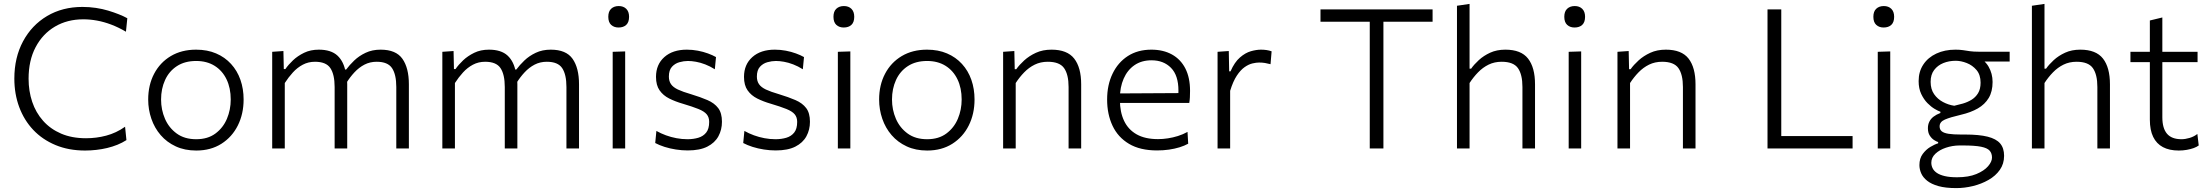

<svg xmlns="http://www.w3.org/2000/svg" viewBox="-20 -761 11319 984"><path d="M416 10.5Q332 10.5 264.8 -17.5Q197.5 -45.5 150.5 -95.2Q103.5 -145 78.5 -212.2Q53.5 -279.5 53.5 -358Q53.5 -466 98 -549Q142.5 -632 221.2 -678.8Q300 -725.5 402.5 -725.5Q438 -725.5 471.5 -720.5Q505 -715.5 534.8 -706.5Q564.5 -697.5 589.5 -687.5Q614.5 -677.5 632.5 -667.5L625.5 -598.5Q587 -621 550 -635Q513 -649 477.2 -655.5Q441.5 -662 407 -662Q325 -662 261.8 -624.8Q198.5 -587.5 162.5 -519.2Q126.5 -451 126.5 -357.5Q126.5 -294.5 145 -239.2Q163.5 -184 200.8 -142Q238 -100 293.2 -76.2Q348.5 -52.5 421 -52.5Q447 -52.5 472.8 -55.8Q498.5 -59 524 -65.8Q549.5 -72.5 574 -84Q598.5 -95.5 621 -111.5L628 -43Q607 -29.5 581.8 -19.2Q556.5 -9 529.2 -2.5Q502 4 473.2 7.2Q444.5 10.5 416 10.5Z M986 10.5Q926.5 10.5 880.8 -10.8Q835 -32 803.5 -68.5Q772 -105 755.8 -152.2Q739.5 -199.5 739.5 -251Q739.5 -325 769.8 -382.8Q800 -440.5 855.2 -473.5Q910.5 -506.5 985 -506.5Q1042.5 -506.5 1087.5 -487.2Q1132.5 -468 1164.2 -433.2Q1196 -398.5 1212.2 -352Q1228.5 -305.5 1228.5 -251Q1228.5 -177.5 1199 -118.2Q1169.5 -59 1114.8 -24.2Q1060 10.5 986 10.5ZM985.5 -47.5Q1045 -47.5 1084.2 -76.8Q1123.5 -106 1143 -152.2Q1162.5 -198.5 1162.5 -251Q1162.5 -310 1141 -354.5Q1119.5 -399 1079.8 -423.8Q1040 -448.5 985.5 -448.5Q927 -448.5 886.8 -422.2Q846.5 -396 826 -351Q805.5 -306 805.5 -251Q805.5 -198.5 825.5 -152.2Q845.5 -106 885.5 -76.8Q925.5 -47.5 985.5 -47.5Z M1375 0Q1375 -55.5 1375 -107Q1375 -158.5 1375 -219.5V-269.5Q1375 -324 1375 -381.5Q1375 -439 1375 -495.5L1432.5 -499.5L1434.5 -407H1442.5Q1457.5 -429 1481.5 -451.8Q1505.5 -474.5 1538.5 -490.5Q1571.5 -506.5 1614 -506.5Q1676.5 -506.5 1709.5 -476Q1742.5 -445.5 1752 -388L1755.5 -385Q1757.5 -372 1758.5 -358.2Q1759.5 -344.5 1759.5 -329Q1759.5 -296.5 1759.5 -272.5Q1759.5 -248.5 1759.5 -219.5Q1759.5 -161 1759.5 -108.2Q1759.5 -55.5 1759.5 0H1695Q1695 -55.5 1695 -108Q1695 -160.5 1695 -217V-315Q1695 -379 1673.2 -411.8Q1651.5 -444.5 1594.5 -444.5Q1560 -444.5 1531.8 -429.5Q1503.5 -414.5 1480.8 -389.5Q1458 -364.5 1439.5 -335.5V-217Q1439.5 -158 1439.5 -106.8Q1439.5 -55.5 1439.5 0ZM2011 0Q2011 -55.5 2011 -108Q2011 -160.5 2011 -217V-315Q2011 -379 1989.2 -411.8Q1967.5 -444.5 1910.5 -444.5Q1876 -444.5 1847.8 -429.8Q1819.5 -415 1796.5 -390.2Q1773.5 -365.5 1755 -335.5L1746 -404.5H1754Q1771 -427.5 1795.5 -451Q1820 -474.5 1853.8 -490.5Q1887.5 -506.5 1930.5 -506.5Q2009.5 -506.5 2042.5 -459.5Q2075.5 -412.5 2075.5 -329Q2075.5 -296.5 2075.5 -272.5Q2075.5 -248.5 2075.5 -219.5Q2075.5 -161 2075.5 -108.2Q2075.5 -55.5 2075.5 0Z M2247 0Q2247 -55.5 2247 -107Q2247 -158.5 2247 -219.5V-269.5Q2247 -324 2247 -381.5Q2247 -439 2247 -495.5L2304.5 -499.5L2306.5 -407H2314.5Q2329.5 -429 2353.5 -451.8Q2377.5 -474.5 2410.5 -490.5Q2443.5 -506.5 2486 -506.5Q2548.5 -506.5 2581.5 -476Q2614.5 -445.5 2624 -388L2627.5 -385Q2629.5 -372 2630.5 -358.2Q2631.5 -344.5 2631.5 -329Q2631.5 -296.5 2631.5 -272.5Q2631.5 -248.5 2631.5 -219.5Q2631.5 -161 2631.5 -108.2Q2631.5 -55.5 2631.5 0H2567Q2567 -55.5 2567 -108Q2567 -160.5 2567 -217V-315Q2567 -379 2545.2 -411.8Q2523.5 -444.5 2466.5 -444.5Q2432 -444.5 2403.8 -429.5Q2375.5 -414.5 2352.8 -389.5Q2330 -364.5 2311.5 -335.5V-217Q2311.5 -158 2311.5 -106.8Q2311.5 -55.5 2311.5 0ZM2883 0Q2883 -55.5 2883 -108Q2883 -160.5 2883 -217V-315Q2883 -379 2861.2 -411.8Q2839.5 -444.5 2782.5 -444.5Q2748 -444.5 2719.8 -429.8Q2691.5 -415 2668.5 -390.2Q2645.5 -365.5 2627 -335.5L2618 -404.5H2626Q2643 -427.5 2667.5 -451Q2692 -474.5 2725.8 -490.5Q2759.5 -506.5 2802.5 -506.5Q2881.5 -506.5 2914.5 -459.5Q2947.5 -412.5 2947.5 -329Q2947.5 -296.5 2947.5 -272.5Q2947.5 -248.5 2947.5 -219.5Q2947.5 -161 2947.5 -108.2Q2947.5 -55.5 2947.5 0Z M3120 0Q3120 -55.5 3120 -107Q3120 -158.5 3120 -219.5V-269.5Q3120 -312.5 3120 -350Q3120 -387.5 3120 -423Q3120 -458.5 3120 -495.5L3184 -497.5Q3184 -460.5 3184 -424.8Q3184 -389 3184 -351.2Q3184 -313.5 3184 -269.5V-219.5Q3184 -158.5 3184 -107Q3184 -55.5 3184 0ZM3150 -620Q3127 -620 3112.2 -633.5Q3097.5 -647 3097.5 -675Q3097.5 -702.5 3112.2 -716.2Q3127 -730 3151 -730Q3175 -730 3189.5 -715.8Q3204 -701.5 3204 -675Q3204 -647 3189.5 -633.5Q3175 -620 3150 -620Z M3504.5 10Q3474.5 10 3444 5.2Q3413.5 0.5 3386 -8.2Q3358.5 -17 3338 -28L3344 -90Q3367 -77 3393 -67.5Q3419 -58 3446.8 -52.8Q3474.5 -47.5 3503.5 -47.5Q3533.5 -47.5 3558.8 -55Q3584 -62.5 3599.2 -81.5Q3614.5 -100.5 3614.5 -136.5Q3614.5 -160 3601.8 -175.2Q3589 -190.5 3559.2 -202.5Q3529.5 -214.5 3479 -229.5Q3441 -240.5 3410 -256Q3379 -271.5 3360.5 -297.8Q3342 -324 3342 -367Q3342 -430.5 3384.8 -468.5Q3427.5 -506.5 3500 -506.5Q3529 -506.5 3556.5 -501.2Q3584 -496 3608 -487.2Q3632 -478.5 3649.5 -468.5L3643.5 -406Q3619 -421.5 3594.2 -431Q3569.5 -440.5 3546.8 -444.5Q3524 -448.5 3505.5 -448.5Q3484.5 -448.5 3462 -442.2Q3439.5 -436 3423.8 -418.8Q3408 -401.5 3408 -368.5Q3408 -345.5 3418.8 -329.8Q3429.5 -314 3454.2 -302.2Q3479 -290.5 3522 -278Q3570 -263.5 3605.8 -248Q3641.5 -232.5 3660.8 -207Q3680 -181.5 3680 -137Q3680 -96 3661.8 -62.5Q3643.5 -29 3605 -9.5Q3566.5 10 3504.5 10Z M3955.5 10Q3925.5 10 3895 5.2Q3864.5 0.5 3837 -8.2Q3809.5 -17 3789 -28L3795 -90Q3818 -77 3844 -67.5Q3870 -58 3897.8 -52.8Q3925.5 -47.5 3954.5 -47.5Q3984.5 -47.5 4009.8 -55Q4035 -62.5 4050.2 -81.5Q4065.5 -100.5 4065.5 -136.5Q4065.5 -160 4052.8 -175.2Q4040 -190.5 4010.2 -202.5Q3980.5 -214.5 3930 -229.5Q3892 -240.5 3861 -256Q3830 -271.5 3811.5 -297.8Q3793 -324 3793 -367Q3793 -430.5 3835.8 -468.5Q3878.5 -506.5 3951 -506.5Q3980 -506.5 4007.5 -501.2Q4035 -496 4059 -487.2Q4083 -478.5 4100.5 -468.5L4094.5 -406Q4070 -421.5 4045.2 -431Q4020.5 -440.5 3997.8 -444.5Q3975 -448.5 3956.5 -448.5Q3935.5 -448.5 3913 -442.2Q3890.5 -436 3874.8 -418.8Q3859 -401.5 3859 -368.5Q3859 -345.5 3869.8 -329.8Q3880.5 -314 3905.2 -302.2Q3930 -290.5 3973 -278Q4021 -263.5 4056.8 -248Q4092.5 -232.5 4111.8 -207Q4131 -181.5 4131 -137Q4131 -96 4112.8 -62.5Q4094.5 -29 4056 -9.5Q4017.5 10 3955.5 10Z M4274 0Q4274 -55.5 4274 -107Q4274 -158.5 4274 -219.5V-269.5Q4274 -312.5 4274 -350Q4274 -387.5 4274 -423Q4274 -458.5 4274 -495.5L4338 -497.5Q4338 -460.5 4338 -424.8Q4338 -389 4338 -351.2Q4338 -313.5 4338 -269.5V-219.5Q4338 -158.5 4338 -107Q4338 -55.5 4338 0ZM4304 -620Q4281 -620 4266.2 -633.5Q4251.5 -647 4251.5 -675Q4251.5 -702.5 4266.2 -716.2Q4281 -730 4305 -730Q4329 -730 4343.5 -715.8Q4358 -701.5 4358 -675Q4358 -647 4343.5 -633.5Q4329 -620 4304 -620Z M4732 10.5Q4672.5 10.5 4626.8 -10.8Q4581 -32 4549.5 -68.5Q4518 -105 4501.8 -152.2Q4485.5 -199.5 4485.5 -251Q4485.5 -325 4515.8 -382.8Q4546 -440.5 4601.2 -473.5Q4656.5 -506.5 4731 -506.5Q4788.5 -506.5 4833.5 -487.2Q4878.5 -468 4910.2 -433.2Q4942 -398.5 4958.2 -352Q4974.5 -305.5 4974.5 -251Q4974.5 -177.5 4945 -118.2Q4915.5 -59 4860.8 -24.2Q4806 10.5 4732 10.5ZM4731.5 -47.5Q4791 -47.5 4830.2 -76.8Q4869.5 -106 4889 -152.2Q4908.5 -198.5 4908.5 -251Q4908.5 -310 4887 -354.5Q4865.5 -399 4825.8 -423.8Q4786 -448.5 4731.5 -448.5Q4673 -448.5 4632.8 -422.2Q4592.5 -396 4572 -351Q4551.5 -306 4551.5 -251Q4551.5 -198.5 4571.5 -152.2Q4591.5 -106 4631.5 -76.8Q4671.5 -47.5 4731.5 -47.5Z M5121 0Q5121 -55.5 5121 -107Q5121 -158.5 5121 -219.5V-269.5Q5121 -324 5121 -381.5Q5121 -439 5121 -495.5L5178.5 -499.5L5180.5 -406.5H5188.5Q5204 -428.5 5229.2 -451.5Q5254.5 -474.5 5289.2 -490.5Q5324 -506.5 5369 -506.5Q5449.5 -506.5 5485.2 -460.8Q5521 -415 5521 -329Q5521 -296.5 5521 -272.5Q5521 -248.5 5521 -219.5Q5521 -161 5521 -108.2Q5521 -55.5 5521 0H5456.5Q5456.5 -55.5 5456.5 -108Q5456.5 -160.5 5456.5 -217V-315Q5456.5 -379 5433.5 -411.8Q5410.5 -444.5 5350 -444.5Q5313 -444.5 5283 -429.8Q5253 -415 5229 -390.2Q5205 -365.5 5185.5 -335.5V-217Q5185.5 -158 5185.5 -106.8Q5185.5 -55.5 5185.5 0Z M5910 10Q5823 10 5766.2 -23.8Q5709.5 -57.5 5681.8 -116.5Q5654 -175.5 5654 -251Q5654 -325.5 5681.8 -383.2Q5709.5 -441 5760.2 -473.8Q5811 -506.5 5880.5 -506.5Q5941.5 -506.5 5986.2 -481.8Q6031 -457 6055 -410Q6079 -363 6079 -295.5Q6079 -277.5 6078.2 -262.8Q6077.5 -248 6075 -233.5L6018 -266.5Q6019 -274.5 6019.2 -282Q6019.5 -289.5 6019.5 -296.5Q6019.5 -374.5 5981.5 -413.2Q5943.5 -452 5881.5 -452Q5830.5 -452 5794.2 -427Q5758 -402 5738.8 -358Q5719.5 -314 5719.5 -257.5V-249Q5719.5 -187 5740.8 -142Q5762 -97 5805.2 -72.5Q5848.5 -48 5915 -48Q5939.5 -48 5965.5 -52Q5991.5 -56 6017 -64Q6042.5 -72 6066 -85L6069.5 -24.5Q6050.5 -14 6025.5 -6.2Q6000.5 1.5 5971 5.8Q5941.5 10 5910 10ZM5682.5 -233.5V-282L6034 -284L6075 -270.5V-233.5Z M6220 0Q6220 -55.5 6220 -107Q6220 -158.5 6220 -219.5V-269.5Q6220 -324 6220 -381.5Q6220 -439 6220 -495.5L6277.5 -499.5L6279.5 -395.5H6286.5Q6307 -442.5 6334.8 -466.5Q6362.5 -490.5 6390.8 -498.5Q6419 -506.5 6442.5 -506.5Q6457 -506.5 6470.8 -504.5Q6484.5 -502.5 6497 -498L6491.5 -432Q6476 -436 6463 -438.2Q6450 -440.5 6432.5 -440.5Q6418.5 -440.5 6399 -436Q6379.5 -431.5 6358.8 -417Q6338 -402.5 6318.8 -373.5Q6299.5 -344.5 6284.5 -295.5V-217Q6284.5 -158 6284.5 -106.8Q6284.5 -55.5 6284.5 0Z M7000 0Q7000 -60 7000 -115.5Q7000 -171 7000 -236.5V-465Q7000 -532 7000 -587.8Q7000 -643.5 7000 -703.5L7028.5 -649.5H6946.5Q6885 -649.5 6837.8 -649.5Q6790.5 -649.5 6747.5 -649.5V-713H7322V-649.5Q7279.5 -649.5 7232.2 -649.5Q7185 -649.5 7123 -649.5H7041L7070 -703.5Q7070 -643.5 7070 -587.8Q7070 -532 7070 -465V-236.5Q7070 -171 7070 -115.5Q7070 -60 7070 0Z M7447 0Q7447 -55.5 7447 -107Q7447 -158.5 7447 -219.5V-494Q7447 -557 7447 -616.2Q7447 -675.5 7447 -731.5L7511.5 -741Q7511.5 -681 7511.5 -620.2Q7511.5 -559.5 7511.5 -494V-409H7519.5Q7534.5 -430.5 7559 -453Q7583.5 -475.5 7617.2 -491Q7651 -506.5 7695 -506.5Q7775.5 -506.5 7811.2 -460.8Q7847 -415 7847 -329Q7847 -296.5 7847 -272.5Q7847 -248.5 7847 -219.5Q7847 -161 7847 -108.2Q7847 -55.5 7847 0H7782.5Q7782.5 -55.5 7782.5 -108Q7782.5 -160.5 7782.5 -217V-315Q7782.5 -379 7759.5 -411.8Q7736.5 -444.5 7676 -444.5Q7639 -444.5 7609 -429.8Q7579 -415 7555 -390.2Q7531 -365.5 7511.5 -335.5V-217Q7511.5 -158 7511.5 -106.8Q7511.5 -55.5 7511.5 0Z M8019.5 0Q8019.5 -55.5 8019.5 -107Q8019.5 -158.5 8019.5 -219.5V-269.5Q8019.5 -312.5 8019.5 -350Q8019.5 -387.5 8019.5 -423Q8019.5 -458.5 8019.5 -495.5L8083.5 -497.5Q8083.5 -460.5 8083.5 -424.8Q8083.5 -389 8083.5 -351.2Q8083.5 -313.5 8083.5 -269.5V-219.5Q8083.5 -158.5 8083.5 -107Q8083.5 -55.5 8083.5 0ZM8049.5 -620Q8026.5 -620 8011.8 -633.5Q7997 -647 7997 -675Q7997 -702.5 8011.8 -716.2Q8026.5 -730 8050.5 -730Q8074.5 -730 8089 -715.8Q8103.5 -701.5 8103.5 -675Q8103.5 -647 8089 -633.5Q8074.5 -620 8049.5 -620Z M8269.5 0Q8269.5 -55.5 8269.5 -107Q8269.5 -158.5 8269.5 -219.5V-269.5Q8269.5 -324 8269.5 -381.5Q8269.5 -439 8269.5 -495.5L8327 -499.5L8329 -406.5H8337Q8352.5 -428.5 8377.8 -451.5Q8403 -474.5 8437.8 -490.5Q8472.5 -506.5 8517.5 -506.5Q8598 -506.5 8633.8 -460.8Q8669.5 -415 8669.5 -329Q8669.5 -296.5 8669.5 -272.5Q8669.5 -248.5 8669.5 -219.5Q8669.5 -161 8669.5 -108.2Q8669.5 -55.5 8669.5 0H8605Q8605 -55.5 8605 -108Q8605 -160.5 8605 -217V-315Q8605 -379 8582 -411.8Q8559 -444.5 8498.5 -444.5Q8461.5 -444.5 8431.5 -429.8Q8401.5 -415 8377.5 -390.2Q8353.5 -365.5 8334 -335.5V-217Q8334 -158 8334 -106.8Q8334 -55.5 8334 0Z M9038.5 0Q9038.5 -60 9038.5 -115.5Q9038.5 -171 9038.5 -236.5V-475Q9038.5 -541.5 9038.5 -597.2Q9038.5 -653 9038.5 -713H9109Q9109 -653 9109 -597.2Q9109 -541.5 9109 -475V-247Q9109 -181.5 9109 -126Q9109 -70.5 9109 -10.5L9081 -63.5H9209.5Q9268 -63.5 9313 -63.5Q9358 -63.5 9396.2 -63.5Q9434.5 -63.5 9474.5 -63.5V0Z M9603.5 0Q9603.5 -55.5 9603.5 -107Q9603.5 -158.5 9603.5 -219.5V-269.5Q9603.5 -312.5 9603.5 -350Q9603.5 -387.5 9603.5 -423Q9603.5 -458.5 9603.5 -495.5L9667.5 -497.5Q9667.5 -460.5 9667.5 -424.8Q9667.5 -389 9667.5 -351.2Q9667.5 -313.5 9667.5 -269.5V-219.5Q9667.5 -158.5 9667.5 -107Q9667.5 -55.5 9667.5 0ZM9633.5 -620Q9610.5 -620 9595.8 -633.5Q9581 -647 9581 -675Q9581 -702.5 9595.8 -716.2Q9610.5 -730 9634.5 -730Q9658.5 -730 9673 -715.8Q9687.5 -701.5 9687.5 -675Q9687.5 -647 9673 -633.5Q9658.5 -620 9633.5 -620Z M10006 203Q9951 203 9914.5 192.8Q9878 182.5 9856.5 165.2Q9835 148 9826 127Q9817 106 9817 85Q9817 51 9833.8 28.2Q9850.5 5.5 9873 -8Q9895.5 -21.5 9913 -26.5V-33Q9904 -35.5 9891.8 -43.5Q9879.5 -51.5 9870 -66.2Q9860.5 -81 9860.5 -104Q9860.5 -122.5 9867.8 -137.2Q9875 -152 9889.2 -163Q9903.5 -174 9924.5 -182V-188.5Q9913.5 -192 9895.2 -202.8Q9877 -213.5 9858.2 -232.5Q9839.5 -251.5 9826.2 -279.5Q9813 -307.5 9813 -345.5Q9813 -394 9837 -430.2Q9861 -466.5 9903.8 -486.5Q9946.5 -506.5 10002 -506.5Q10024.5 -506.5 10041.5 -503.8Q10058.5 -501 10076.5 -498.5Q10094.5 -496 10120.5 -496H10279.5V-445.5Q10229.5 -445.5 10181.2 -445.5Q10133 -445.5 10084.5 -445.5L10103.5 -477Q10150.5 -455.5 10171.2 -419.8Q10192 -384 10192 -341Q10192 -292 10172.2 -259Q10152.5 -226 10116.2 -205.2Q10080 -184.5 10030.5 -173Q9974.5 -160 9947.5 -148.2Q9920.5 -136.5 9920.5 -113.5Q9920.5 -97 9931.5 -88Q9942.5 -79 9966.8 -75.2Q9991 -71.5 10030.5 -71.5H10052.5Q10123 -71.5 10166.8 -60.5Q10210.5 -49.5 10230.8 -25.8Q10251 -2 10251 37.5Q10251 78.5 10229.2 109.5Q10207.5 140.5 10171 161.2Q10134.5 182 10091.5 192.5Q10048.5 203 10006 203ZM10010 147.5Q10069 147.5 10108.8 131Q10148.5 114.5 10168.8 91Q10189 67.5 10189 46.5Q10189 25 10177 11.2Q10165 -2.5 10133 -9Q10101 -15.5 10040.5 -15.5H10021Q9985.5 -15 9952.8 -4Q9920 7 9899 26.8Q9878 46.5 9878 73Q9878 87.5 9884.5 101Q9891 114.5 9906.2 125Q9921.5 135.5 9947 141.5Q9972.5 147.5 10010 147.5ZM9995.5 -219Q10016 -223.5 10039.5 -230.2Q10063 -237 10083.8 -249.5Q10104.5 -262 10117.5 -283.2Q10130.5 -304.5 10130.5 -337.5Q10130.5 -377.5 10109.8 -402Q10089 -426.5 10059.5 -438Q10030 -449.5 10003 -449.5Q9968.5 -449.5 9939.5 -437.8Q9910.5 -426 9892.5 -402.2Q9874.5 -378.5 9874.5 -341.5Q9874.5 -304 9892.2 -278.5Q9910 -253 9937.8 -238.2Q9965.5 -223.5 9995.5 -219Z M10393.5 0Q10393.5 -55.5 10393.5 -107Q10393.5 -158.5 10393.5 -219.5V-494Q10393.5 -557 10393.5 -616.2Q10393.5 -675.5 10393.5 -731.5L10458 -741Q10458 -681 10458 -620.2Q10458 -559.5 10458 -494V-409H10466Q10481 -430.5 10505.5 -453Q10530 -475.5 10563.8 -491Q10597.5 -506.5 10641.5 -506.5Q10722 -506.5 10757.8 -460.8Q10793.5 -415 10793.5 -329Q10793.5 -296.5 10793.5 -272.5Q10793.5 -248.5 10793.5 -219.5Q10793.5 -161 10793.5 -108.2Q10793.5 -55.5 10793.5 0H10729Q10729 -55.5 10729 -108Q10729 -160.5 10729 -217V-315Q10729 -379 10706 -411.8Q10683 -444.5 10622.5 -444.5Q10585.5 -444.5 10555.5 -429.8Q10525.5 -415 10501.5 -390.2Q10477.5 -365.5 10458 -335.5V-217Q10458 -158 10458 -106.8Q10458 -55.5 10458 0Z M11146 10.5Q11098 10.5 11065 -7Q11032 -24.5 11015 -59.5Q10998 -94.5 10998 -147.5Q10998 -194 10998 -239.2Q10998 -284.5 10998 -326.5Q10998 -368.5 10998 -406Q10998 -443.5 10998 -474.5Q10998 -524 10998 -567Q10998 -610 10998 -656L11062 -671.5Q11062 -635 11062 -604.5Q11062 -574 11062 -543.2Q11062 -512.5 11062 -474.5V-160Q11062 -103.5 11086 -75.5Q11110 -47.5 11160 -47.5Q11179.5 -47.5 11202 -54.2Q11224.5 -61 11241.5 -74.5L11248.5 -15.5Q11238.5 -8 11222.8 -2.2Q11207 3.5 11187.2 7Q11167.5 10.5 11146 10.5ZM10898.5 -442.5V-495.5H11242.5V-442.5Q11192 -442.5 11140 -442.5Q11088 -442.5 11039 -442.5H11014Z"/></svg>

Font: Commissioner Thin Light
Style: Regular
Weight: 300
Version: Version 1.000